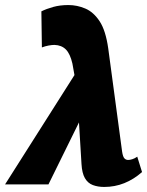

<svg xmlns="http://www.w3.org/2000/svg" viewBox="-54 -731 584 761"><path d="M359 10Q334 10 314 2.5Q294 -5 282.5 -25Q271 -45 269 -81L251 -378L233 -479Q224 -518 207 -535Q190 -552 162 -553Q152 -553 138.5 -550.5Q125 -548 112 -543L110 -686Q130 -696 157 -703.5Q184 -711 217 -711Q252 -711 284.5 -697Q317 -683 341 -646.5Q365 -610 375 -539L430 -130Q433 -110 439 -103.5Q445 -97 454 -97Q461 -97 470.5 -100Q480 -103 490 -110L509 -49Q476 -20 438.5 -5Q401 10 359 10ZM-34 0 277 -490 301 -331 138 0Z"/></svg>

Font: Ysabeau Black
Style: Italic
Weight: 900
Italic angle: -12°
Version: Version 2.000;gftools[0.9.27.dev2+g8671c4b]